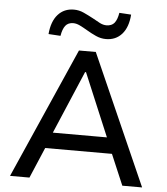

<svg xmlns="http://www.w3.org/2000/svg" viewBox="-61 -980 898 1034"><g transform="rotate(5 388.5 -463.0)"><path d="M32 0 343 -705H434L746 0H639L554 -200L602 -166H175L222 -200L137 0ZM386 -592 232 -230 208 -252H569L543 -230L391 -592ZM237 -775 172 -779Q178 -848 211 -885Q244 -922 297 -922Q325 -922 351 -910Q377 -898 403 -884Q425 -871 443 -862Q461 -853 478 -853Q507 -853 521.5 -871Q536 -889 542 -926L606 -922Q601 -853 568 -816Q535 -779 482 -779Q454 -779 427.5 -791Q401 -803 376 -818Q354 -831 335.5 -840Q317 -849 300 -849Q272 -849 257.5 -830.5Q243 -812 237 -775Z"/></g></svg>

Font: Nunito Sans 7pt Medium
Style: Regular
Weight: 500
Designer: Vernon Adams
Foundry: Vernon Adams
Version: Version 3.101;gftools[0.9.27]